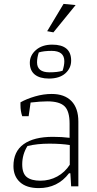

<svg xmlns="http://www.w3.org/2000/svg" viewBox="-20 -956 499 985"><path d="M222 -796 306 -936 368 -930 254 -790ZM133 -634Q133 -672 164.5 -699.5Q196 -727 248 -727Q345 -727 345 -645Q345 -606 315 -579.5Q285 -553 231 -553Q184 -553 158.5 -573.5Q133 -594 133 -634ZM301 -593Q310 -620 310 -642Q310 -695 245 -695Q204 -695 179 -687Q170 -660 170 -636Q170 -585 234 -585Q276 -585 301 -593ZM49 -104Q49 -179 101.5 -216.5Q154 -254 251 -254Q299 -254 337 -249V-322Q337 -386 311 -411Q285 -436 223 -436Q189 -436 137 -430L127 -360H94Q85 -386 85 -417V-431Q117 -449 160 -461.5Q203 -474 245 -474Q311 -474 346.5 -437.5Q382 -401 382 -332V0H345L341 -67H334Q276 9 179 9Q116 9 82.5 -21.5Q49 -52 49 -104ZM338 -111V-212Q293 -219 233 -219Q171 -219 121 -207Q94 -164 94 -113Q94 -66 117.5 -47.5Q141 -29 187 -29Q234 -29 273.5 -50.5Q313 -72 338 -111Z"/></svg>

Font: Athiti Light
Style: Regular
Weight: 300
Designer: CadsonDemak Team
Foundry: CadsonDemak
Version: Version 1.032